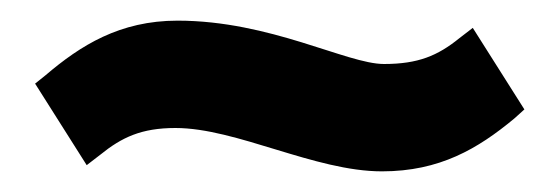

<svg xmlns="http://www.w3.org/2000/svg" viewBox="-20 -392 541 186"><path d="M14 -311 64 -232 77 -242C98 -259 117 -268 150 -268C209 -268 285 -226 350 -226C406 -226 443 -248 478 -277L488 -286L438 -365L425 -355C404 -338 385 -330 352 -330C316 -330 242 -372 152 -372C96 -372 58 -348 24 -319Z"/></svg>

Font: Charger Sport
Style: Blk
Weight: 900
Designer: Jasper
Foundry: Cannot Into Space Fonts
Version: Version 1.1